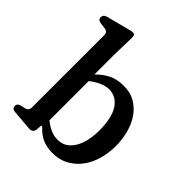

<svg xmlns="http://www.w3.org/2000/svg" viewBox="-196 -818 957 957"><g transform="rotate(45 282.0 -339.5)"><path d="M201 -552V-410Q232 -442 266 -458Q300 -474 343 -474Q393 -474 428 -452.5Q463 -431 485.5 -396.5Q508 -362 518.5 -319Q529 -276 529 -233Q529 -187 517 -142.5Q505 -98 480 -63Q455 -28 417 -6.5Q379 15 328 15Q290 15 259 1.5Q228 -12 200 -43H194L191 -12Q188 11 163 11L55 2Q31 0 31 -19Q31 -37 54 -42L74 -46Q96 -51 97 -72V-583Q97 -606 74 -609L44 -613Q21 -616 21 -634Q21 -652 42 -658L173 -692Q178 -694 181.5 -694Q185 -694 189 -694Q196 -694 198 -692Q204 -688 204 -668ZM204 -367V-90Q253 -50 300 -50Q334 -50 356.5 -67.5Q379 -85 392 -111.5Q405 -138 410.5 -169Q416 -200 416 -227Q416 -319 386 -364.5Q356 -410 305 -410Q261 -410 204 -367Z"/></g></svg>

Font: Song Myung
Style: Regular
Weight: 400
Designer: JIKJI
Foundry: JIKJI
Version: Version 1.00